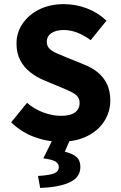

<svg xmlns="http://www.w3.org/2000/svg" viewBox="-20 -684 596 943"><path d="M276.3 12Q210.7 12 147.8 -11.5Q85 -34.9 34.8 -83.1L112.8 -179Q147.8 -148.5 192.3 -131.8Q236.9 -115.1 279.5 -115.1Q325.7 -115.1 348.4 -132Q371 -148.9 371 -178.1Q371 -199.1 359.4 -211.5Q347.8 -224 326.9 -234Q306 -244 277.2 -255.9L192.6 -291.1Q158.7 -305.8 128.4 -329.3Q98.1 -352.9 79.6 -387.7Q61 -422.5 61 -469.5Q61 -523.8 90.8 -567.6Q120.5 -611.5 172.8 -637.6Q225.1 -663.7 293 -663.7Q352.3 -663.7 407 -642.8Q461.6 -621.8 502.9 -582.5L425.4 -486.7Q392.9 -510.8 359.6 -523.7Q326.2 -536.6 293 -536.6Q255.3 -536.6 232.6 -521.4Q209.9 -506.2 209.9 -478.1Q209.9 -458.6 222.8 -445.3Q235.7 -432.1 258.6 -422.3Q281.4 -412.5 309.6 -400.8L392.5 -367.3Q432.9 -351.3 461.6 -327.4Q490.3 -303.4 506 -269.8Q521.7 -236.3 521.7 -190.2Q521.7 -136 492.9 -89.9Q464.1 -43.8 409.2 -15.9Q354.3 12 276.3 12ZM177.3 239 166.5 180.2Q225.1 176.7 247 167Q269 157.3 269 136Q269 120.3 253.8 110.1Q238.6 99.8 192.7 93.8L241 -3.7H326.5L298.2 61.1Q336.1 69.8 355.4 86.9Q374.8 104 374.8 135.7Q374.8 186.7 322.9 211.2Q271.1 235.7 177.3 239Z"/></svg>

Font: Mada
Style: Regular
Weight: 400
Designer: Khaled Hosny
Version: Version 1.5